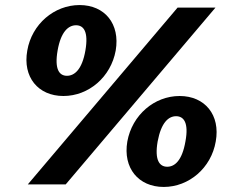

<svg xmlns="http://www.w3.org/2000/svg" viewBox="-20 -730 890 760"><path d="M90 0H240L833 -700H683ZM628 10C728 10 816 -65 834 -170C853 -275 791 -350 691 -350C591 -350 503 -275 484 -170C466 -65 528 10 628 10ZM642 -70C612 -70 591 -95 604 -170C618 -245 647 -270 677 -270C707 -270 728 -245 714 -170C701 -95 672 -70 642 -70ZM231 -350C331 -350 419 -425 438 -530C456 -635 395 -710 295 -710C195 -710 106 -635 88 -530C69 -425 131 -350 231 -350ZM245 -430C215 -430 195 -455 208 -530C221 -605 251 -630 281 -630C311 -630 331 -605 318 -530C305 -455 275 -430 245 -430Z"/></svg>

Font: Scada
Style: Bold Italic
Weight: 700
Designer: Jovanny Lemonad
Foundry: Jovanny Lemonad
Version: Version 3.005